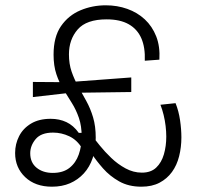

<svg xmlns="http://www.w3.org/2000/svg" viewBox="-20 -691 756 724"><path d="M176 13Q113 13 75 -23Q37 -59 37 -114Q37 -148 52 -177.5Q67 -207 97 -225Q127 -243 171 -243Q204 -243 230.5 -230.5Q257 -218 277 -190H291L290 -131Q271 -163 241.5 -177Q212 -191 180 -191Q135 -191 114.5 -166.5Q94 -142 94 -113Q94 -78 118 -58.5Q142 -39 179 -39Q218 -39 242 -58Q266 -77 277 -108.5Q288 -140 288 -176Q288 -216 277.5 -246.5Q267 -277 251 -302.5Q235 -328 219 -354Q203 -380 192.5 -411.5Q182 -443 182 -485Q182 -552 210 -592.5Q238 -633 283 -652Q328 -671 379 -671Q422 -671 460 -657.5Q498 -644 526 -618Q554 -592 569 -554Q584 -516 581 -466L526 -462Q528 -512 513 -546.5Q498 -581 465.5 -599.5Q433 -618 382 -618Q306 -618 273 -580Q240 -542 240 -486Q240 -450 250 -421Q260 -392 275 -365Q290 -338 305.5 -310Q321 -282 331 -248.5Q341 -215 341 -172Q341 -129 329.5 -95Q318 -61 296 -37Q274 -13 244 0Q214 13 176 13ZM104 -325V-382L239 -381L244 -341ZM513 13Q465 13 429.5 -7Q394 -27 368.5 -56Q343 -85 326 -111L312 -116L327 -179Q338 -165 356.5 -142Q375 -119 399.5 -95.5Q424 -72 453.5 -56Q483 -40 515 -40Q549 -40 569 -59Q589 -78 598 -109Q607 -140 607 -176Q607 -195 604.5 -216Q602 -237 597 -257.5Q592 -278 585 -296L642 -302Q654 -272 659 -237.5Q664 -203 664 -173Q664 -136 655.5 -102Q647 -68 628.5 -42.5Q610 -17 581.5 -2Q553 13 513 13ZM252 -341 247 -382 475 -399V-344Z"/></svg>

Font: Bricolage Grotesque 96pt ExtraBold ExtraLight
Style: Regular
Weight: 250
Version: Version 1.001;gftools[0.9.33.dev8+g029e19f]